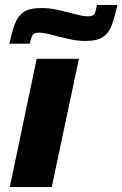

<svg xmlns="http://www.w3.org/2000/svg" viewBox="-20 -744 487 764"><path d="M19 0 126 -510H294L186 0ZM17 -570Q27 -615 38.5 -647Q50 -679 73.5 -695.5Q97 -712 144 -712Q174 -712 203.5 -706Q233 -700 258 -693Q279 -688 296.5 -683.5Q314 -679 329 -679Q350 -679 355.5 -688.5Q361 -698 366 -724H447Q437 -678 425.5 -646Q414 -614 390.5 -597.5Q367 -581 321 -581Q289 -581 260.5 -587.5Q232 -594 206 -600Q186 -606 168 -610Q150 -614 135 -614Q116 -614 110 -604.5Q104 -595 98 -570Z"/></svg>

Font: Saira SemiExpanded
Style: Bold Italic
Weight: 700
Width: 6
Italic angle: -12°
Designer: Hector Gatti with collaboration of the Omnibus-Type team
Foundry: Omnibus-Type
Version: Version 1.101